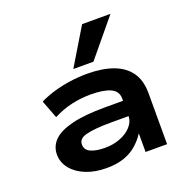

<svg xmlns="http://www.w3.org/2000/svg" viewBox="-137 -907 1035 1049"><g transform="rotate(-20 380.5 -382.5)"><path d="M309 10Q241 10 189 -11Q137 -32 107 -69Q77 -106 77 -152Q77 -200 111 -234Q145 -268 219 -286.5Q293 -305 412 -305H539V-216H420Q365 -216 327.5 -212.5Q290 -209 267 -202.5Q244 -196 234 -184.5Q224 -173 224 -157Q224 -125 255 -111Q286 -97 339 -97Q386 -97 427 -113Q468 -129 492.5 -157Q517 -185 517 -217V-317Q517 -361 477 -379.5Q437 -398 362 -398Q304 -398 249.5 -385.5Q195 -373 143 -346L103 -451Q144 -471 189 -484Q234 -497 283 -504Q332 -511 382 -511Q469 -511 531.5 -488.5Q594 -466 628 -419Q662 -372 662 -296V0H537V-107H536Q515 -74 484 -47Q453 -20 410 -5Q367 10 309 10ZM321 -561 450 -775H615L438 -561Z"/></g></svg>

Font: Nunito Sans 7pt Expanded
Style: Bold
Weight: 700
Width: 7
Designer: Vernon Adams
Foundry: Vernon Adams
Version: Version 3.101;gftools[0.9.27]